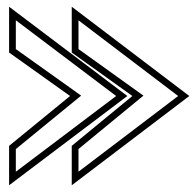

<svg xmlns="http://www.w3.org/2000/svg" viewBox="-20 -567 582 570"><path d="M7 -17 358 -282 7 -547V-411L188 -282L7 -134ZM193 -17 542 -282 193 -547V-411L373 -282L193 -134ZM27 -57.2V-124.5L220.9 -283.1L27 -421.3V-506.8L324.8 -282ZM213 -57.3V-124.6L405.8 -283.1L213 -421.3V-506.7L508.9 -282Z"/></svg>

Font: Charger Pro
Style: Ol
Weight: 900
Designer: Jasper
Foundry: Cannot Into Space Fonts
Version: Version 1.09